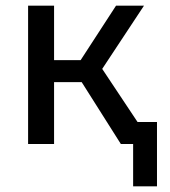

<svg xmlns="http://www.w3.org/2000/svg" viewBox="-20 -510 603 680"><path d="M451.5 150V-78H536V150ZM408 0 242.5 -261.5 391 -490H490L342 -266L519 0ZM79.5 0V-490H171.5V-297H318V-219H171.5V0Z"/></svg>

Font: Geologica Cursive Light
Style: Regular
Weight: 300
Designer: Sindre Bremnes, Frode Helland
Foundry: Monokrom Skriftforlag AS
Version: Version 1.010;gftools[0.9.28]